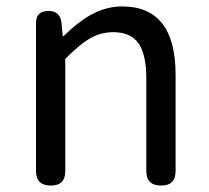

<svg xmlns="http://www.w3.org/2000/svg" viewBox="-20 -577 651 597"><path d="M138 0Q92 0 92 -45V-271V-506Q92 -543 131 -543Q166 -543 171 -508L175 -465H178Q223 -509 261 -530Q309 -557 360 -557Q526 -557 526 -344V-45Q526 0 481 0Q435 0 435 -45V-332Q435 -408 410.5 -442.5Q386 -477 332 -477Q292 -477 257 -456Q228 -439 183 -394V-45Q183 0 138 0Z"/></svg>

Font: GenSenRounded TW R
Style: Regular
Weight: 400
Version: Version 1.501;PS 1;hotconv 16.6.51;makeotf.lib2.5.65220